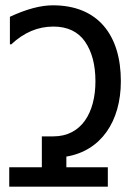

<svg xmlns="http://www.w3.org/2000/svg" viewBox="-20 -747 501 719"><path d="M383.8 -120.6H228.5V-160.6C357.9 -182.1 432.6 -292 432.6 -442.9C432.6 -615.2 347.2 -727.1 178.2 -727.1C132.3 -727.1 78.6 -712.9 17.1 -684.1V-581.1H22.5C69.8 -625.5 122.1 -647.5 179.7 -647.5C232.4 -647.5 272 -628.9 298.3 -591.3C324.2 -553.7 337.4 -504.4 337.4 -442.9C337.4 -325.2 285.2 -236.3 179.7 -236.3H136.7V-120.6H14.6V-47.9H383.8Z"/></svg>

Font: SG Kara
Style: Regular
Weight: 400
Designer: Damoon Khanjanzadeh
Version: Version 1.000